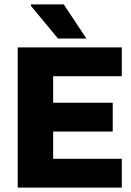

<svg xmlns="http://www.w3.org/2000/svg" viewBox="-20 -856 590 867"><path d="M60 -9V-642H530V-512H220V-392H489V-262H220V-139H530V-9ZM120 -829V-836H268L370 -682H242Z"/></svg>

Font: Bakbak One
Style: Regular
Weight: 400
Designer: Saumya Kishore and Sanchit Sawaria
Foundry: A Good Feeling
Version: Version 1.003; ttfautohint (v1.8.3)